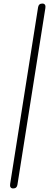

<svg xmlns="http://www.w3.org/2000/svg" viewBox="-20 -873 284 1079"><path d="M37 161 194 -832Q197 -853 218 -853Q228 -853 232.5 -846.5Q237 -840 235 -828L78 165Q75 186 54 186Q44 186 39.5 179.5Q35 173 37 161Z"/></svg>

Font: SN Pro Thin
Style: Italic
Weight: 200
Italic angle: -9°
Designer: Tobias Whetton
Foundry: Supernotes
Version: Version 1.003;Glyphs 3.3 (3324)